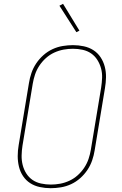

<svg xmlns="http://www.w3.org/2000/svg" viewBox="-20 -980 640 1008"><path d="M246 8Q217 8 189 2Q161 -4 138.5 -18.5Q116 -33 101 -55.5Q86 -78 79.5 -105Q73 -132 73 -160.5Q73 -189 78 -218L132 -544Q136 -570 145 -596.5Q154 -623 170 -647Q186 -671 208 -690.5Q230 -710 256 -722Q282 -734 309.5 -738.5Q337 -743 363 -743Q392 -743 420 -737Q448 -731 470.5 -716.5Q493 -702 508 -679.5Q523 -657 530 -630Q537 -603 536.5 -574.5Q536 -546 531 -517L477 -191Q473 -165 464 -138.5Q455 -112 439 -88Q423 -64 401 -44.5Q379 -25 353 -13Q327 -1 299.5 3.5Q272 8 246 8ZM247 -11Q271 -11 295.5 -15.5Q320 -20 344 -31Q368 -42 388 -60Q408 -78 422.5 -100Q437 -122 445 -146Q453 -170 457 -194L511 -520Q515 -546 516 -571.5Q517 -597 510.5 -621Q504 -645 491 -665.5Q478 -686 458.5 -699.5Q439 -713 414 -718.5Q389 -724 363 -724Q339 -724 314 -719.5Q289 -715 265 -704Q241 -693 221 -675Q201 -657 186.5 -635Q172 -613 164 -589Q156 -565 152 -541L98 -215Q94 -189 93.5 -163.5Q93 -138 99 -114Q105 -90 118 -69.5Q131 -49 150.5 -35.5Q170 -22 195.5 -16.5Q221 -11 247 -11ZM381 -811 292 -950 311 -960 397 -819Z"/></svg>

Font: Iosevka HT Thin Extended
Style: Italic
Weight: 100
Width: 7
Italic angle: -9°
Monospace: yes
Designer: Belleve Invis
Foundry: Belleve Invis
Version: Version 32.3.0; ttfautohint (v1.8.4)